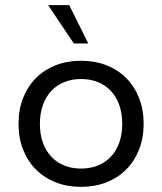

<svg xmlns="http://www.w3.org/2000/svg" viewBox="-20 -716 630 746"><path d="M295 10Q241 10 196.5 -7.5Q152 -25 120 -57Q88 -89 70 -134Q52 -179 52 -235Q52 -291 70 -336Q88 -381 120 -413Q152 -445 196.5 -462.5Q241 -480 295 -480Q349 -480 393.5 -462.5Q438 -445 470 -413Q502 -381 520 -336Q538 -291 538 -235Q538 -179 520 -134Q502 -89 470 -57Q438 -25 393.5 -7.5Q349 10 295 10ZM295 -61Q331 -61 360.5 -73Q390 -85 411 -107.5Q432 -130 443.5 -162Q455 -194 455 -235Q455 -275 443.5 -307.5Q432 -340 411 -362.5Q390 -385 360.5 -397Q331 -409 295 -409Q259 -409 229.5 -397Q200 -385 179 -362.5Q158 -340 146.5 -307.5Q135 -275 135 -235Q135 -194 146.5 -162Q158 -130 179 -107.5Q200 -85 229.5 -73Q259 -61 295 -61ZM267 -547 167 -696H249L323 -547Z"/></svg>

Font: Celebes
Style: Regular
Weight: 400
Designer: Anugrah Pasau
Foundry: Lafontype
Version: Version 1.000; ttfautohint (v1.8.4)